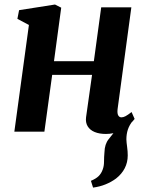

<svg xmlns="http://www.w3.org/2000/svg" viewBox="-20 -583 651 850"><path d="M392 247.5 382.5 217.5Q404.5 208.5 416.5 196.8Q428.5 185 434.5 168Q440.5 152.5 440.5 132.5Q440.5 112.5 442.5 90.5Q443.5 55 461 33.2Q478.5 11.5 492.5 -6.5L568.5 -49Q553 -30 546.2 -9.8Q539.5 10.5 539.5 34Q540 48 542.8 67.5Q545.5 87 545.5 105Q545.5 136 532.2 161.8Q519 187.5 493.5 207.5Q472.5 223 447.2 233.2Q422 243.5 392 247.5ZM500.5 -99.5Q498.5 -80.5 503.5 -72Q508.5 -63.5 517.5 -63.5Q526 -63.5 535.5 -68.5Q545 -73.5 562.5 -87L576 -56.5Q570.5 -48.5 553.8 -32.2Q537 -16 510.2 -3Q483.5 10 448.5 10Q420 10 399.2 1.5Q378.5 -7 368.2 -23.8Q358 -40.5 361 -64L387.5 -251.5H211L176.5 0H43.5L108 -472.5L57 -499.5L64.5 -538L223.5 -563L251 -549L219 -312H395.5L428 -550.5H561.5Z"/></svg>

Font: Merriweather 28pt
Style: Bold Italic
Weight: 700
Italic angle: -7.8°
Version: Version 2.101